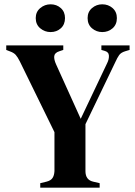

<svg xmlns="http://www.w3.org/2000/svg" viewBox="-20 -872 629 892"><path d="M167 0V-21L196 -28Q216 -33 224 -45Q232 -57 233 -77V-258L72 -587Q62 -607 53 -617Q44 -627 27 -633L9 -640V-661H274V-640L256 -634Q234 -627 232 -611.5Q230 -596 241 -572L355 -320L478 -579Q487 -597 486 -614Q485 -631 465 -636L451 -640V-661H582V-640L562 -634Q542 -628 533.5 -616Q525 -604 516 -584L377 -295V-77Q377 -36 413 -28L443 -21V0ZM215 -723Q188 -723 167 -740.5Q146 -758 146 -788Q146 -817 167 -834.5Q188 -852 215 -852Q243 -852 262.5 -834.5Q282 -817 282 -788Q282 -758 262.5 -740.5Q243 -723 215 -723ZM455 -723Q428 -723 407.5 -740.5Q387 -758 387 -788Q387 -817 407.5 -834.5Q428 -852 455 -852Q483 -852 503 -834.5Q523 -817 523 -788Q523 -758 503 -740.5Q483 -723 455 -723Z"/></svg>

Font: DM Serif Text
Style: Regular
Weight: 400
Designer: Colophon Foundry, Frank Grießhammer
Foundry: Colophon Foundry
Version: Version 5.200; ttfautohint (v1.8.3)